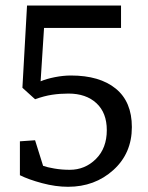

<svg xmlns="http://www.w3.org/2000/svg" viewBox="-20 -681 549 711"><path d="M231.9 10.7Q186 10.7 136 -2.7Q85.9 -16.1 53.7 -32.2V-157.7L109.9 -161.6L139.6 -66.9Q154.3 -61.5 181.4 -56.9Q208.5 -52.2 238.3 -52.2Q294.9 -52.2 335.2 -92.3Q375.5 -132.3 375.5 -199.2Q375.5 -263.2 337.2 -298.8Q298.8 -334.5 233.4 -334.5Q202.1 -334.5 172.9 -330.1Q143.6 -325.7 109.9 -313.5L63 -356L80.1 -660.6H428.2V-577.6H143.1L130.4 -379.9Q152.3 -389.2 183.3 -395.3Q214.4 -401.4 242.7 -401.4Q349.1 -401.4 408.7 -352.8Q468.3 -304.2 468.3 -210.4Q468.3 -113.3 399.7 -51.3Q331.1 10.7 231.9 10.7Z"/></svg>

Font: Noticia Text
Style: Regular
Weight: 400
Designer: JM Sole
Foundry: JM Sole
Version: Version 1.003